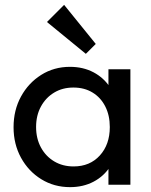

<svg xmlns="http://www.w3.org/2000/svg" viewBox="-20 -760 622 790"><path d="M268.2 10Q202.5 10 149.8 -22.6Q97 -55.2 66.4 -111.1Q35.8 -167 35.8 -236.5Q35.8 -306.8 66.4 -362.8Q97 -418.8 149.6 -451.9Q202.2 -485 267.8 -485Q322.2 -485 364.8 -462.5Q407.2 -440 433.1 -400.2Q459 -360.5 461.8 -309V-166.2Q458.8 -114.8 433.2 -74.9Q407.8 -35 365.1 -12.5Q322.5 10 268.2 10ZM282.8 -75.2Q350 -75.2 390.9 -120.4Q431.8 -165.5 431.8 -237.2Q431.8 -285.5 413.1 -322.1Q394.5 -358.8 360.9 -379.2Q327.2 -399.8 282.2 -399.8Q237.2 -399.8 202.8 -379Q168.2 -358.2 148.4 -321.6Q128.5 -285 128.5 -237.5Q128.5 -190 148.4 -153.4Q168.2 -116.8 203 -96Q237.8 -75.2 282.8 -75.2ZM426.2 0V-127.5L442.8 -243.8L426.2 -358.5V-475H516.5V0ZM333.2 -538.5 173.2 -669.5 243.8 -740 374 -579.2Z"/></svg>

Font: Outfit Thin
Style: Regular
Weight: 100
Designer: Rodrigo Fuenzalida
Foundry: fragTYPE
Version: Version 1.100;gftools[0.9.27]